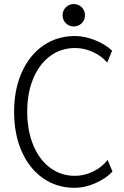

<svg xmlns="http://www.w3.org/2000/svg" viewBox="-20 -902 602 930"><path d="M48.3 -360.4Q48.3 -468.3 85.4 -551.5Q122.6 -634.8 189.5 -681.2Q256.3 -727.5 343.3 -727.5Q389.2 -727.5 439.5 -707.8Q489.7 -688 522.9 -656.7L499 -598.6Q474.6 -629.4 431.6 -649.4Q388.7 -669.4 344.2 -669.4Q275.4 -669.4 222.7 -630.4Q169.9 -591.3 140.9 -521.2Q111.8 -451.2 111.8 -360.8Q111.8 -270 140.9 -199.5Q169.9 -128.9 222.4 -89.6Q274.9 -50.3 343.3 -50.3Q388.7 -50.3 432.6 -72Q476.6 -93.8 501 -127.9L524.9 -70.8Q490.7 -35.6 440.2 -13.9Q389.6 7.8 341.8 7.8Q255.4 7.8 188.7 -38.6Q122.1 -85 85.2 -168.5Q48.3 -252 48.3 -360.4ZM283.2 -828.1Q283.2 -851.1 298.8 -866.7Q314.5 -882.3 337.4 -882.3Q360.4 -882.3 376 -866.7Q391.6 -851.1 391.6 -828.1Q391.6 -805.2 376 -789.6Q360.4 -773.9 337.4 -773.9Q314.5 -773.9 298.8 -789.6Q283.2 -805.2 283.2 -828.1Z"/></svg>

Font: Reddit Mono Light
Style: Regular
Weight: 300
Monospace: yes
Designer: Stephen Hutchings
Foundry: Reddit
Version: Version 1.011